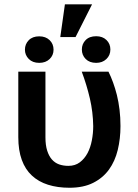

<svg xmlns="http://www.w3.org/2000/svg" viewBox="-20 -861 640 891"><path d="M190.9 -528.3H64.9V-224.6Q64.9 -163.6 81.1 -119.1Q97.2 -74.7 127.9 -46.4Q158.7 -17.6 202.9 -3.7Q247.1 10.3 302.2 10.3Q367.2 10.3 412.4 -12.5Q457.5 -35.2 485.8 -74.2Q513.7 -112.8 526.4 -165Q539.1 -217.3 539.1 -275.9Q539.1 -315.9 534.7 -352.1Q530.3 -388.2 522.5 -419.9Q514.6 -451.2 504.6 -478.5Q494.6 -505.9 483.4 -528.3H359.4Q382.3 -467.3 397 -404.3Q411.6 -341.3 412.6 -275.9Q412.6 -242.7 406.2 -209.5Q399.9 -176.3 386.2 -150.4Q372.1 -124 350.3 -107.7Q328.6 -91.3 297.4 -91.3Q273.9 -91.3 254.4 -98.1Q234.9 -105 220.7 -121.1Q207 -136.7 199 -161.9Q190.9 -187 190.9 -223.6ZM281.2 -840.8 259.8 -689H330.6L407.2 -840.8ZM95.7 -630.4Q95.7 -605.5 113.5 -587.4Q131.3 -569.3 162.1 -569.3Q191.9 -569.3 210.2 -586.9Q228.5 -604.5 228.5 -630.4Q228.5 -657.2 210.2 -674.8Q191.9 -692.4 162.1 -692.4Q130.9 -692.4 113.3 -674.3Q95.7 -656.2 95.7 -630.4ZM359.9 -631.3Q359.9 -605 377.7 -587.2Q395.5 -569.3 426.3 -569.3Q455.1 -569.3 473.6 -586.9Q492.2 -604.5 492.2 -631.3Q492.2 -657.7 474.1 -675.3Q456.1 -692.9 426.3 -692.9Q395 -692.9 377.4 -675Q359.9 -657.2 359.9 -631.3Z"/></svg>

Font: Roboto Mono SemiBold
Style: Regular
Weight: 600
Monospace: yes
Designer: Google
Version: Version 3.000